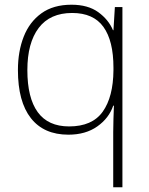

<svg xmlns="http://www.w3.org/2000/svg" viewBox="-20 -560 630 814"><path d="M460 0Q460 -23 461 -56Q462 -89 463 -112H460Q442 -59 392.5 -24Q343 11 270 11Q166 11 111 -59Q56 -129 56 -263Q56 -342 80.5 -404.5Q105 -467 155.5 -503.5Q206 -540 283 -540Q353 -540 396.5 -508.5Q440 -477 459 -432H461L467 -530H499V234H460ZM273 -24Q371 -24 415.5 -86.5Q460 -149 461 -262V-273Q461 -387 418.5 -446Q376 -505 286 -505Q192 -505 144 -441.5Q96 -378 96 -263Q96 -145 140 -84.5Q184 -24 273 -24Z"/></svg>

Font: Noto Sans Arabic UI XLt
Style: Regular
Weight: 200
Designer: Monotype Design Team, Nadine Chahine and Nizar Qandah
Foundry: Monotype Imaging Inc.
Version: Version 2.010; ttfautohint (v1.8.4.7-5d5b)